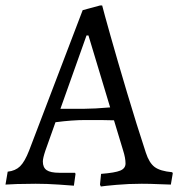

<svg xmlns="http://www.w3.org/2000/svg" viewBox="-38 -669 649 699"><path d="M589 -42 591 -38 584 3Q572 3 540.5 1.5Q509 0 478 0Q430 0 385.5 4Q341 8 329 10L326 3L330 -36Q381 -40 400 -48Q419 -56 419 -74Q419 -94 410 -122L377 -231Q353 -232 273 -232Q225 -232 164 -224L127 -120Q118 -93 118 -81Q118 -59 132 -49.5Q146 -40 178 -40H235L237 -36L231 7Q219 6 176 3Q133 0 92 0Q55 0 23.5 1Q-8 2 -18 3L-10 -44Q18 -47 35 -63.5Q52 -80 68 -121L263 -632L326 -649H334Q340 -625 364.5 -538Q389 -451 424.5 -332Q460 -213 493 -113Q505 -76 525 -61Q545 -46 589 -42ZM363 -278 284 -540H277L182 -273H270Q305 -273 363 -278Z"/></svg>

Font: Sahitya
Style: Regular
Weight: 400
Designer: Juan Pablo del Peral
Foundry: Juan Pablo del Peral (http://www.huertatipografica.com)
Version: Version 1.001;PS 001.000;hotconv 1.0.70;makeotf.lib2.5.58329